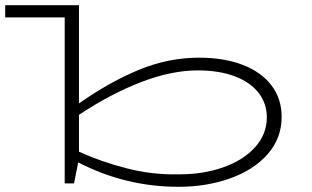

<svg xmlns="http://www.w3.org/2000/svg" viewBox="-48 -706 1200 739"><path d="M1036 -256Q1036 -174 982.5 -113Q929 -52 838 -19.5Q747 13 639 13Q435 13 253 -81L237 0H201V-639H-28V-686H256V-308Q376 -392 488.5 -438Q601 -484 718 -484Q813 -484 884.5 -457Q956 -430 996 -378.5Q1036 -327 1036 -256ZM979 -254Q979 -308 947 -349Q915 -390 855 -412.5Q795 -435 713 -435Q612 -435 495 -390Q378 -345 256 -264V-122Q342 -83 440 -58Q538 -33 635 -35Q730 -34 808.5 -61Q887 -88 933 -138.5Q979 -189 979 -254Z"/></svg>

Font: BioRhyme Expanded Light
Style: Regular
Weight: 300
Width: 7
Designer: Aoife Mooney
Foundry: Aoife Mooney Type
Version: Version 1.000